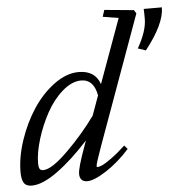

<svg xmlns="http://www.w3.org/2000/svg" viewBox="-53 -775 791 838"><g transform="rotate(-5 343.0 -356.0)"><path d="M53.2 11.2Q28.3 11.2 18.6 -4.2Q8.8 -19.5 8.8 -51.3Q8.8 -117.7 33.7 -191.4Q58.6 -265.1 98.4 -325.4Q138.2 -385.7 192.1 -425.3Q246.1 -464.8 299.3 -464.8Q371.1 -464.8 392.1 -403.8L494.1 -684.6L425.3 -695.8L434.6 -725.1L563.5 -712.9L572.8 -697.8L368.7 -133.8Q341.8 -59.6 341.8 -48.3Q341.8 -44.4 346.7 -44.4Q352.5 -44.4 366.5 -50.5Q380.4 -56.6 408.9 -77.1Q437.5 -97.7 469.7 -127.9L483.4 -111.8Q434.6 -57.1 380.4 -22Q326.2 13.2 295.4 13.2Q279.8 13.2 271.2 4.2Q262.7 -4.9 262.7 -21.5Q262.7 -47.4 295.4 -137.2L305.2 -164.6Q233.4 -85.4 166.7 -37.1Q100.1 11.2 53.2 11.2ZM600.1 -533.2 565.9 -544.9Q607.4 -618.2 607.4 -670.4Q607.4 -700.7 606.4 -714.4H686Q686 -642.1 600.1 -533.2ZM88.4 -82.5Q88.4 -67.4 92.5 -59.6Q96.7 -51.8 108.9 -51.8Q145 -51.8 215.8 -121.1Q286.6 -190.4 343.8 -269.5L375 -356Q361.8 -427.2 307.6 -427.2Q266.1 -427.2 224.6 -390.9Q183.1 -354.5 154.1 -301.3Q125 -248 106.7 -188.7Q88.4 -129.4 88.4 -82.5Z"/></g></svg>

Font: Elstob 6pt
Style: Italic
Weight: 400
Italic angle: -20°
Designer: Peter S. Baker
Version: Version 1.015